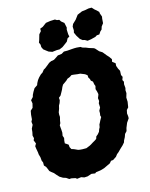

<svg xmlns="http://www.w3.org/2000/svg" viewBox="-133 -961 835 1067"><g transform="rotate(-15 284.0 -427.5)"><path d="M217 23 200 17 176 20 169 14 145 9 134 10 118 -1 102 -6 84 -17 71 -31 60 -44 47 -54 38 -62 32 -77 27 -88 17 -99V-117L12 -128L10 -149L5 -166L4 -178L0 -200L-2 -215L6 -229L-2 -249L3 -260L-1 -276L3 -295L5 -314L15 -334L13 -352L19 -364L21 -390L25 -412L39 -425L45 -449L42 -468L56 -483L59 -494L67 -510L78 -528L96 -540L100 -551L108 -566L118 -579L132 -593L143 -600L154 -614L163 -619L181 -633L193 -643L206 -649L223 -652L240 -663L250 -670L273 -673L288 -682H309L333 -684L349 -685H363L384 -683L393 -677L411 -672L428 -665L454 -657L460 -653L478 -633L494 -623L500 -616L512 -601L524 -588L535 -572L532 -558L549 -545L548 -530L554 -513L562 -498L561 -474L567 -462L561 -445L567 -434L564 -420L566 -398L563 -386L564 -369L557 -345L558 -321L556 -309L553 -290L542 -278L538 -259L540 -243V-231L525 -209L514 -182L510 -165L498 -152L492 -135L483 -118L480 -108L468 -94L453 -80L436 -63L426 -55L416 -42L396 -29L384 -28L374 -16L357 -8L336 2L315 8L309 9L287 12L281 17L260 14L236 22ZM248 -131H270L292 -140L301 -145L312 -152L326 -160L336 -167L340 -180L351 -189L361 -201L366 -215L371 -224L374 -240L378 -247L385 -261L394 -277L391 -287L393 -299V-313L402 -330L401 -354L406 -366L404 -383L409 -395L412 -404L409 -419L404 -435L408 -452L404 -462L401 -479L391 -487L388 -498L382 -507L381 -521L369 -530L354 -536L344 -540L329 -541L307 -544L295 -545L283 -537L268 -531L260 -523L249 -515L236 -506L229 -494L223 -480L217 -469L207 -451L195 -441L196 -427L191 -412L184 -399L180 -382L173 -363L172 -350L173 -337L168 -317L166 -303L160 -292L161 -277L162 -268L163 -249L160 -232L165 -218L162 -203L161 -188L172 -181L180 -175L181 -161L188 -148L201 -144L210 -140L223 -134L234 -132ZM431 -706 417 -714 405 -717 392 -727 378 -749 369 -769 372 -782 371 -803 377 -817 397 -836 409 -852 415 -860 443 -872 462 -874 482 -878H500L513 -864L524 -855L535 -844L536 -835L543 -815L541 -804L539 -778L527 -762L522 -746L513 -738L503 -723L488 -722L479 -716L452 -709ZM226 -697 206 -704 194 -713 180 -724 173 -739V-752L167 -766L172 -779L181 -810L194 -825V-839L210 -845L233 -862L259 -866L286 -867L296 -861L309 -859L316 -848L332 -835L334 -826L338 -807L335 -796L336 -769L339 -755L327 -748L318 -731L302 -719L287 -708L268 -700H252Z"/></g></svg>

Font: Winky Rough
Style: Bold Italic
Weight: 700
Italic angle: -8.97852°
Designer: Simon Atzbach
Foundry: typofactur
Version: Version 1.206; ttfautohint (v1.8.4.7-5d5b)